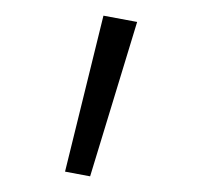

<svg xmlns="http://www.w3.org/2000/svg" viewBox="-20 -731 263 245"><path d="M63 -512 112 -711 155 -703 95 -506Z"/></svg>

Font: Ysabeau Infant Light
Style: Regular
Weight: 300
Designer: Christian Thalmann (Catharsis Fonts)
Version: Version 0.003